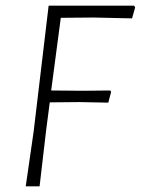

<svg xmlns="http://www.w3.org/2000/svg" viewBox="-20 -659 498 679"><path d="M370 -339 373 -334 363 -296 261 -298 156 -297 143 -197 120 0H71L99 -194L152 -639H454L458 -633L447 -594L312 -597L195 -596L161 -339L272 -338Z"/></svg>

Font: Alegreya Sans SC Light
Style: Italic
Weight: 300
Italic angle: -7°
Designer: Juan Pablo del Peral
Foundry: Huerta Tipografica
Version: Version 2.007